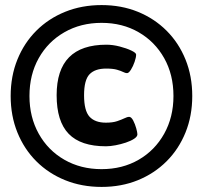

<svg xmlns="http://www.w3.org/2000/svg" viewBox="-20 -728 779 756"><path d="M380 8Q302 8 236.5 -18.5Q171 -45 123 -93Q75 -141 48.5 -206.5Q22 -272 22 -350Q22 -428 48.5 -493.5Q75 -559 123 -607Q171 -655 236.5 -681.5Q302 -708 380 -708Q458 -708 523 -681.5Q588 -655 636 -607Q684 -559 710.5 -493.5Q737 -428 737 -350Q737 -272 710.5 -206.5Q684 -141 636 -93Q588 -45 523 -18.5Q458 8 380 8ZM397 -152Q298 -152 250.5 -201Q203 -250 203 -353Q203 -453 252 -502.5Q301 -552 399 -552Q424 -552 451 -545Q478 -538 497 -529Q516 -520 516 -513Q516 -502 510 -484.5Q504 -467 495.5 -453.5Q487 -440 480 -440Q474 -440 465 -444.5Q456 -449 440.5 -453.5Q425 -458 398 -458Q354 -458 332.5 -435.5Q311 -413 311 -353Q311 -292 332.5 -268.5Q354 -245 397 -245Q424 -245 441.5 -251Q459 -257 470.5 -262.5Q482 -268 488 -268Q497 -268 504.5 -253.5Q512 -239 516.5 -222.5Q521 -206 521 -199Q521 -190 508 -181.5Q495 -173 475.5 -166.5Q456 -160 435 -156Q414 -152 397 -152ZM380 -62Q462 -62 526 -99Q590 -136 626.5 -201.5Q663 -267 663 -350Q663 -434 626.5 -499Q590 -564 526 -601Q462 -638 380 -638Q298 -638 233.5 -601Q169 -564 132.5 -499Q96 -434 96 -350Q96 -267 132.5 -201.5Q169 -136 233.5 -99Q298 -62 380 -62Z"/></svg>

Font: Asap Black
Style: Italic
Weight: 900
Italic angle: -6°
Designer: Pablo Cosgaya
Foundry: Omnibus-Type
Version: Version 3.001